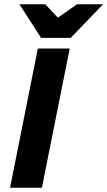

<svg xmlns="http://www.w3.org/2000/svg" viewBox="-20 -878 502 898"><path d="M27 0 157 -651H306L176 0ZM172 -701 71 -858H192L249 -797H253L340 -858H462L311 -701Z"/></svg>

Font: Source Sans 3 ExtraLight ExtraBold
Style: Italic
Weight: 800
Italic angle: -11°
Version: Version 3.052;hotconv 1.1.0;makeotfexe 2.6.0